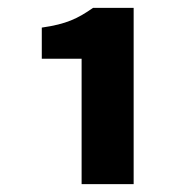

<svg xmlns="http://www.w3.org/2000/svg" viewBox="-20 -893 472 487"><path d="M187 -426H319V-873H216C177 -846 149 -832 86 -823V-744H187Z"/></svg>

Font: Source Han Sans HK Heavy
Style: Regular
Weight: 900
Designer: Ryoko NISHIZUKA 西塚涼子 (kana, bopomofo & ideographs); Paul D. Hunt (Latin, Greek & Cyrillic); Sandoll Communications 산돌커뮤니
Foundry: Adobe
Version: Version 2.000;hotconv 1.0.107;makeotfexe 2.5.65593